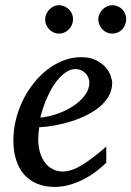

<svg xmlns="http://www.w3.org/2000/svg" viewBox="-20 -716 512 748"><path d="M328.1 -394Q328.1 -403.8 324.2 -413.3Q320.3 -422.9 313.5 -430.2Q306.6 -437.5 296.4 -442.1Q286.1 -446.8 273.9 -446.8Q257.3 -446.8 242.2 -438Q227.1 -429.2 213.1 -414.6Q199.2 -399.9 187.3 -380.9Q175.3 -361.8 165.8 -340.8Q156.2 -319.8 148.9 -298.3Q141.6 -276.9 137.2 -257.8Q168.9 -260.7 202.9 -272.5Q236.8 -284.2 264.6 -302.5Q292.5 -320.8 310.3 -344.2Q328.1 -367.7 328.1 -394ZM417 -393.1Q417 -365.7 404.3 -342.8Q391.6 -319.8 369.9 -301.3Q348.1 -282.7 319.6 -268.3Q291 -253.9 259.5 -243.9Q228 -233.9 195.3 -227.8Q162.6 -221.7 132.8 -220.2Q131.3 -210.4 130.1 -196.8Q128.9 -183.1 128.9 -173.8Q128.9 -146.5 135.5 -123.5Q142.1 -100.6 154.5 -83.7Q167 -66.9 184.6 -57.4Q202.1 -47.9 224.1 -47.9Q257.8 -47.9 298.3 -72.3Q338.9 -96.7 394 -145V-82Q379.9 -68.4 359.4 -52Q338.9 -35.6 312.7 -21.2Q286.6 -6.8 255.9 2.7Q225.1 12.2 190.9 12.2Q175.8 12.2 158 9.3Q140.1 6.3 122.6 -1.2Q105 -8.8 88.6 -22Q72.3 -35.2 59.8 -55.4Q47.4 -75.7 39.8 -103.8Q32.2 -131.8 32.2 -169.9Q32.2 -209.5 41.7 -248.8Q51.3 -288.1 68.6 -324Q85.9 -359.9 110.4 -390.9Q134.8 -421.9 164.1 -444.6Q193.4 -467.3 226.8 -480.2Q260.3 -493.2 295.9 -493.2Q330.6 -493.2 353.8 -481.7Q377 -470.2 391.1 -454.1Q405.3 -438 411.1 -420.9Q417 -403.8 417 -393.1ZM264.6 -641.1Q264.6 -629.9 260.3 -619.6Q255.9 -609.4 248.3 -601.6Q240.7 -593.8 230.7 -589.4Q220.7 -585 209.5 -585Q198.7 -585 189 -589.4Q179.2 -593.8 171.9 -601.6Q164.6 -609.4 160.2 -619.1Q155.8 -628.9 155.8 -640.1Q155.8 -650.9 160.2 -660.9Q164.6 -670.9 171.9 -678.7Q179.2 -686.5 189 -691.2Q198.7 -695.8 209.5 -695.8Q220.7 -695.8 230.7 -691.4Q240.7 -687 248.3 -679.7Q255.9 -672.4 260.3 -662.4Q264.6 -652.3 264.6 -641.1ZM471.7 -641.1Q471.7 -629.9 467.5 -619.6Q463.4 -609.4 456.1 -601.6Q448.7 -593.8 438.7 -589.4Q428.7 -585 417.5 -585Q406.2 -585 396.2 -589.4Q386.2 -593.8 378.9 -601.6Q371.6 -609.4 367.2 -619.6Q362.8 -629.9 362.8 -641.1Q362.8 -651.4 367.4 -661.4Q372.1 -671.4 379.6 -679Q387.2 -686.5 397.2 -691.2Q407.2 -695.8 417.5 -695.8Q428.7 -695.8 438.7 -691.4Q448.7 -687 456.1 -679.7Q463.4 -672.4 467.5 -662.4Q471.7 -652.3 471.7 -641.1Z"/></svg>

Font: Charis SIL Am
Style: Italic
Weight: 400
Italic angle: -11°
Foundry: SIL International
Version: Version 5.000